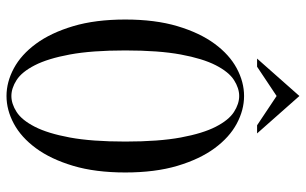

<svg xmlns="http://www.w3.org/2000/svg" viewBox="-195 -730 940 590"><g transform="rotate(90 275.0 -435.0)"><path d="M40 0ZM510 -350Q510 -258 489.5 -189.5Q469 -121 435.5 -75.5Q402 -30 360 -7.5Q318 15 275 15Q232 15 190 -7.5Q148 -30 114.5 -75.5Q81 -121 60.5 -189.5Q40 -258 40 -350Q40 -442 60.5 -510.5Q81 -579 114.5 -624.5Q148 -670 190 -692.5Q232 -715 275 -715Q318 -715 360 -692.5Q402 -670 435.5 -624.5Q469 -579 489.5 -510.5Q510 -442 510 -350ZM415 -350Q415 -453 402.5 -520.5Q390 -588 369.5 -628Q349 -668 324 -684Q299 -700 275 -700Q251 -700 226 -684Q201 -668 180.5 -628Q160 -588 147.5 -520.5Q135 -453 135 -350Q135 -247 147.5 -179.5Q160 -112 180.5 -72Q201 -32 226 -16Q251 0 275 0Q299 0 324 -16Q349 -32 369.5 -72Q390 -112 402.5 -179.5Q415 -247 415 -350ZM185 -755H160L275 -885L390 -755H365L275 -815Z"/></g></svg>

Font: Oranienbaum
Style: Regular
Weight: 400
Designer: Oleg Pospelov and Jovanny Lemonad
Foundry: Oleg Pospelov and jovanny Lemonad
Version: Version 1.001; ttfautohint (v0.91) -l 8 -r 50 -G 200 -x 0 -w